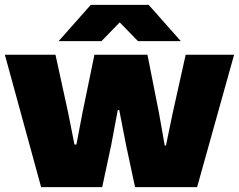

<svg xmlns="http://www.w3.org/2000/svg" viewBox="-25 -769 982 789"><path d="M144 0 -5 -544H203L255 -306L281 -175H289L314 -306L363 -544H581L628 -306L652 -171H657L685 -306L738 -544H937L785 0H530L493 -173L465 -317H459L432 -173L395 0ZM216 -600 348 -749H586L718 -600H542L467 -677L392 -600Z"/></svg>

Font: Mona Sans Expanded Black
Style: Regular
Weight: 900
Width: 7
Designer: Deni Anggara
Foundry: GitHub
Version: Version 2.000